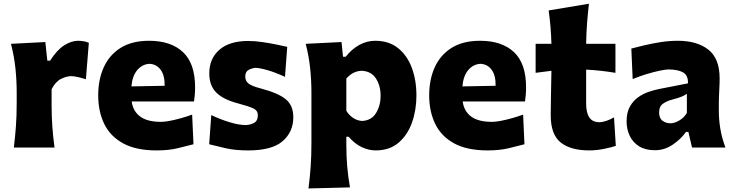

<svg xmlns="http://www.w3.org/2000/svg" viewBox="-20 -807 4012 1050"><path d="M55.7 0Q63 -60.1 67.1 -116.9Q71.3 -173.8 71.3 -244.6V-300.8Q71.3 -366.2 64.5 -432.4Q57.6 -498.5 40 -567.4L228 -577.1L238.8 -475.1H253.9Q291.5 -534.2 331.1 -559.1Q370.6 -584 407.2 -584Q418.9 -584 435.1 -581.8Q451.2 -579.6 465.8 -572.8L449.7 -373.5Q428.7 -380.4 406.2 -385.5Q383.8 -390.6 369.6 -390.6Q344.2 -390.6 314 -375.7Q283.7 -360.8 262.2 -319.3V-233.9Q262.2 -171.4 266.1 -115.7Q270 -60.1 278.3 0Z M836.4 15.6Q724.1 15.6 653.6 -22.9Q583 -61.5 550 -129.4Q517.1 -197.3 517.1 -285.2Q517.1 -372.6 547.9 -439.9Q578.6 -507.3 640.4 -545.7Q702.1 -584 795.4 -584Q914.6 -584 980.7 -522Q1046.9 -460 1046.9 -330.1Q1046.9 -306.2 1045.2 -288.1Q1043.5 -270 1041 -252H700.2Q707.5 -198.7 746.6 -169.7Q785.6 -140.6 860.8 -140.6Q880.4 -140.6 909.4 -146.2Q938.5 -151.9 970.7 -160.9Q1002.9 -169.9 1030.8 -180.2L1038.1 -18.1Q1002.4 -8.8 952.6 3.4Q902.8 15.6 836.4 15.6ZM880.4 -337.9Q881.3 -394.5 858.6 -425.3Q835.9 -456.1 797.4 -458Q757.3 -455.6 730.5 -423.6Q703.6 -391.6 698.7 -334.5Z M1337.4 15.6Q1265.1 15.6 1212.2 3.2Q1159.2 -9.3 1124 -18.1L1135.3 -177.7Q1181.6 -155.3 1233.9 -139.2Q1286.1 -123 1324.7 -123Q1351.1 -124.5 1370.6 -135.7Q1390.1 -147 1390.1 -177.2Q1390.1 -202.1 1366 -213.9Q1341.8 -225.6 1279.3 -242.2Q1200.2 -263.2 1162.4 -301.3Q1124.5 -339.4 1124.5 -405.3Q1124.5 -486.8 1179.9 -534.9Q1235.4 -583 1337.4 -583Q1373 -583 1413.6 -577.1Q1454.1 -571.3 1490.7 -563.7Q1527.3 -556.2 1550.8 -550.8L1538.6 -386.7Q1485.8 -411.1 1441.9 -423.6Q1397.9 -436 1377 -436Q1358.9 -434.6 1340.1 -425Q1321.3 -415.5 1321.3 -388.2Q1321.3 -364.3 1339.1 -350.1Q1356.9 -335.9 1406.7 -323.2Q1501.5 -297.9 1542.7 -264.4Q1584 -231 1584 -165.5Q1584 -85.9 1525.9 -35.2Q1467.8 15.6 1337.4 15.6Z M1667 223.6Q1674.8 163.6 1679 103.8Q1683.1 43.9 1683.1 -26.9V-300.8Q1683.1 -366.2 1676.3 -432.4Q1669.4 -498.5 1651.9 -567.4L1847.7 -577.1L1856 -496.6H1870.6Q1902.3 -537.1 1943.6 -560.5Q1984.9 -584 2032.2 -584Q2106.4 -584 2156.5 -544.2Q2206.5 -504.4 2231.9 -436.8Q2257.3 -369.1 2257.3 -284.7Q2257.3 -205.6 2233.2 -137.2Q2209 -68.8 2159.7 -26.6Q2110.4 15.6 2033.7 15.6Q1996.6 15.6 1958.3 -2.4Q1919.9 -20.5 1886.7 -59.1H1874V-16.1Q1874 46.4 1878.7 102.1Q1883.3 157.7 1894 217.8ZM1959.5 -145.5Q2011.7 -147.9 2036.6 -189Q2061.5 -230 2061.5 -282.7Q2061.5 -338.4 2035.9 -377.9Q2010.3 -417.5 1958.5 -419.9Q1909.7 -418.5 1874 -377.4V-201.2Q1906.7 -149.9 1959.5 -145.5Z M2646.5 15.6Q2534.2 15.6 2463.6 -22.9Q2393.1 -61.5 2360.1 -129.4Q2327.1 -197.3 2327.1 -285.2Q2327.1 -372.6 2357.9 -439.9Q2388.7 -507.3 2450.4 -545.7Q2512.2 -584 2605.5 -584Q2724.6 -584 2790.8 -522Q2856.9 -460 2856.9 -330.1Q2856.9 -306.2 2855.2 -288.1Q2853.5 -270 2851.1 -252H2510.3Q2517.6 -198.7 2556.6 -169.7Q2595.7 -140.6 2670.9 -140.6Q2690.4 -140.6 2719.5 -146.2Q2748.5 -151.9 2780.8 -160.9Q2813 -169.9 2840.8 -180.2L2848.1 -18.1Q2812.5 -8.8 2762.7 3.4Q2712.9 15.6 2646.5 15.6ZM2690.4 -337.9Q2691.4 -394.5 2668.7 -425.3Q2646 -456.1 2607.4 -458Q2567.4 -455.6 2540.5 -423.6Q2513.7 -391.6 2508.8 -334.5Z M3203.1 15.6Q3100.1 15.6 3045.9 -28.1Q2991.7 -71.8 2991.7 -177.2Q2991.7 -231 2993.2 -289.6Q2994.6 -348.1 2995.6 -419.9L2909.2 -408.7V-567.4H2995.6Q2994.1 -616.7 2990.5 -660.4Q2986.8 -704.1 2980.5 -750L3200.7 -786.6Q3194.3 -729.5 3190.4 -678.7Q3186.5 -627.9 3185.5 -567.4H3345.7V-408.7Q3305.7 -415.5 3265.1 -419.9Q3224.6 -424.3 3185.5 -426.3V-239.7Q3185.5 -190.4 3202.9 -164.6Q3220.2 -138.7 3258.3 -138.7Q3273.9 -138.7 3295.7 -146Q3317.4 -153.3 3337.9 -165L3347.7 -9.3Q3324.7 -1.5 3283.4 7.1Q3242.2 15.6 3203.1 15.6Z M3562 14.6Q3509.8 14.6 3475.3 -6.8Q3440.9 -28.3 3423.8 -64.2Q3406.7 -100.1 3406.7 -143.1Q3406.7 -191.9 3424.6 -223.9Q3442.4 -255.9 3470.2 -275.4Q3498 -294.9 3528.1 -304.9Q3558.1 -314.9 3582 -319.8L3742.2 -351.1Q3744.1 -394.5 3715.8 -410.9Q3687.5 -427.2 3633.8 -427.2Q3620.1 -427.2 3587.6 -420.4Q3555.2 -413.6 3515.4 -401.6Q3475.6 -389.6 3439.9 -374.5L3432.6 -541.5Q3460.4 -548.8 3501.7 -558.8Q3543 -568.8 3591.1 -576.4Q3639.2 -584 3687 -584Q3792 -584 3853.8 -535.6Q3915.5 -487.3 3915.5 -378.4Q3915.5 -350.6 3913.3 -310.8Q3911.1 -271 3911.1 -240.2V-198.7Q3911.1 -154.8 3918.9 -105Q3926.8 -55.2 3947.3 0H3764.6L3744.6 -85.4H3731.4Q3704.6 -46.9 3659.2 -16.1Q3613.8 14.6 3562 14.6ZM3647 -132.8Q3668 -132.8 3693.8 -147.5Q3719.7 -162.1 3736.3 -189V-294.4Q3727.1 -287.1 3710.9 -279.8Q3694.8 -272.5 3654.3 -261.7Q3627.4 -254.9 3606 -240Q3584.5 -225.1 3584.5 -192.9Q3584.5 -160.6 3603 -146.7Q3621.6 -132.8 3647 -132.8Z"/></svg>

Font: Pinar-FD ExtraBold
Style: Regular
Weight: 800
Designer: Amin Abedi
Version: Version 3.000